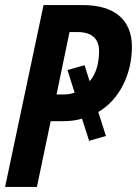

<svg xmlns="http://www.w3.org/2000/svg" viewBox="-22 -734 538 754"><path d="M-2 0H123L177 -258H222C251 -258 277 -261 300 -268L328 -181L394 -200L364 -294C449 -344 496 -445 496 -550C496 -661 422 -714 304 -714H149ZM225 -363H200L251 -608H284C340 -608 367 -580 367 -534C367 -483 354 -442 330 -415L310 -478L243 -459L271 -370C257 -365 242 -363 225 -363Z"/></svg>

Font: Noto Sans ExtraCondensed
Style: Bold Italic
Weight: 700
Width: 2
Italic angle: -12°
Designer: Monotype Design Team
Foundry: Monotype Imaging Inc.
Version: Version 2.013